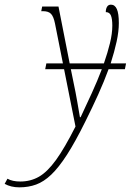

<svg xmlns="http://www.w3.org/2000/svg" viewBox="-160 -564 561 824"><path d="M-77 240Q-113 240 -140 225L-128 203Q-107 215 -73 215Q-29 215 7 194.5Q43 174 80 123Q117 72 164 -21L115 -267H34L39 -292H110L76 -463Q70 -493 59 -504.5Q48 -516 25 -516H17L21 -536H91L139 -292H286Q302 -338 312 -379Q322 -420 322 -454Q322 -483 316 -497.5Q310 -512 294 -512Q294 -526 299.5 -535Q305 -544 316 -544Q333 -544 341.5 -525Q350 -506 350 -465Q350 -429 340.5 -385.5Q331 -342 315 -292H381L376 -267H306Q287 -215 261.5 -158.5Q236 -102 206 -42Q163 45 127.5 100Q92 155 60 185.5Q28 216 -5 228Q-38 240 -77 240ZM183 -61H186Q210 -112 234 -164.5Q258 -217 277 -267H144L155 -213Q165 -166 172 -125Q179 -84 183 -61Z"/></svg>

Font: Noto Serif ExtraCondensed Thin
Style: Italic
Weight: 100
Width: 2
Italic angle: -12°
Designer: Monotype Design Team
Foundry: Monotype Imaging Inc.
Version: Version 2.013